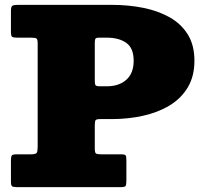

<svg xmlns="http://www.w3.org/2000/svg" viewBox="-20 -770 840 790"><path d="M107 -615Q124.5 -615 129.8 -611.8Q135 -608.5 135 -591V-167Q135 -147 131 -141Q127 -135 106 -135H48Q32.5 -135 28.8 -130.5Q25 -126 25 -110V-23Q25 -7.5 29.5 -3.8Q34 0 49 0H477Q494.5 0 497.2 -5.5Q500 -11 500 -28V-110Q500 -126 497 -130.5Q494 -135 478 -135H396Q379 -135 374.5 -138.8Q370 -142.5 370 -159V-254Q370 -270 373 -275Q376 -280 392 -280H440Q508 -280 569.2 -293.8Q630.5 -307.5 678 -336.2Q725.5 -365 752.8 -410.8Q780 -456.5 780 -520Q780 -584 752.8 -628Q725.5 -672 678 -698.8Q630.5 -725.5 569.2 -737.8Q508 -750 440 -750H53Q36 -750 30.5 -746Q25 -742 25 -724V-639Q25 -622 30 -618.5Q35 -615 52 -615ZM391 -415Q377 -415 373.5 -419Q370 -423 370 -437V-593Q370 -606 372.5 -610.5Q375 -615 388 -615H420Q469.5 -615 499.8 -593.5Q530 -572 530 -520Q530 -468.5 499.8 -441.8Q469.5 -415 420 -415Z"/></svg>

Font: Besley Black
Style: Regular
Weight: 900
Designer: Owen Earl
Foundry: indestructible type*
Version: Version 2.001